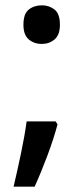

<svg xmlns="http://www.w3.org/2000/svg" viewBox="-20 -572 314 721"><path d="M137 -407Q108 -407 88 -424Q68 -441 68 -479Q68 -520 88 -536Q108 -552 137 -552Q165 -552 185 -536Q205 -520 205 -479Q205 -441 185 -424Q165 -407 137 -407ZM189 -116 196 -105Q182 -52 158.5 11Q135 74 110 129H31Q45 70 59 3Q73 -64 80 -116Z"/></svg>

Font: Noto Sans Tamil Medium
Style: Regular
Weight: 500
Designer: Jelle Bosma - Monotype Design Team
Foundry: Monotype Imaging Inc.
Version: Version 2.004; ttfautohint (v1.8.4.7-5d5b)